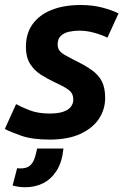

<svg xmlns="http://www.w3.org/2000/svg" viewBox="-26 -558 521 786"><path d="M176.2 13.5Q106.2 13.5 61 -2.4Q15.8 -18.2 -6.2 -30L39.8 -131.8Q61.2 -119.8 95.5 -106.5Q129.8 -93.2 177 -93.2Q211 -93.2 232.5 -100.5Q254 -107.8 264 -120.8Q274 -133.8 274 -149.5Q274 -166.2 267.1 -177Q260.2 -187.8 244 -197.6Q227.8 -207.5 200.8 -219.8Q169.2 -234.5 141.6 -252.1Q114 -269.8 97 -297Q80 -324.2 80 -365.8Q80 -420.5 107.1 -458.6Q134.2 -496.8 184.6 -517.1Q235 -537.5 304.2 -537.5Q352.8 -537.5 392.8 -527Q432.8 -516.5 459.2 -503L413.8 -403.8Q392.8 -414.5 361.1 -423.5Q329.5 -432.5 298.2 -432.5Q277.2 -432.5 256.9 -428.1Q236.5 -423.8 223.2 -411.4Q210 -399 210 -376Q210 -360.5 218.1 -350.2Q226.2 -340 241.1 -332Q256 -324 274.8 -313.8Q321 -291.5 349.5 -271.2Q378 -251 391.2 -224.6Q404.5 -198.2 404.5 -157.2Q404.5 -110.8 379.4 -72.2Q354.2 -33.8 303.5 -10.1Q252.8 13.5 176.2 13.5ZM77.2 208.5Q64.5 208.5 51.4 206.8Q38.2 205 25.5 201.5L44.2 130.5Q48.2 131.2 51.6 131.4Q55 131.5 58 131.5Q83.5 131.5 96.4 120.1Q109.2 108.8 115.5 90.1Q121.8 71.5 126 50H233.8Q228 106.5 205.4 141.4Q182.8 176.2 149.9 192.4Q117 208.5 77.2 208.5Z"/></svg>

Font: Ubuntu Sans
Style: Italic
Weight: 400
Italic angle: -13.5°
Designer: Dalton Maag Ltd
Foundry: Dalton Maag Ltd
Version: Version 1.006